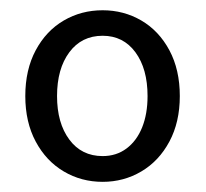

<svg xmlns="http://www.w3.org/2000/svg" viewBox="-20 -610 405 378"><path d="M182.1 -589.8Q223.6 -589.8 258.3 -569.6Q293 -549.3 313.5 -511Q334 -472.7 334 -420.9Q334 -369.6 313.5 -331.3Q293 -293 258.3 -272.5Q223.6 -252 182.1 -252Q140.1 -252 105.5 -272.5Q70.8 -293 50.3 -331.3Q29.8 -369.6 29.8 -420.9Q29.8 -472.7 50.3 -511Q70.8 -549.3 105.5 -569.6Q140.1 -589.8 182.1 -589.8ZM182.1 -539.6Q140.6 -539.6 116.5 -507.1Q92.3 -474.6 92.3 -420.9Q92.3 -367.7 116.5 -335.2Q140.6 -302.7 182.1 -302.7Q209 -302.7 229 -317.6Q249 -332.5 259.8 -359.1Q270.5 -385.7 270.5 -420.9Q270.5 -474.6 246.6 -507.1Q222.7 -539.6 182.1 -539.6Z"/></svg>

Font: Varta
Style: Regular
Weight: 400
Designer: Joana Correia, Viktoriya Grabowska, Eben Sorkin
Foundry: Sorkin Type
Version: Version 1.003; ttfautohint (v1.3) -l 8 -r 24 -G 200 -x 12 -H